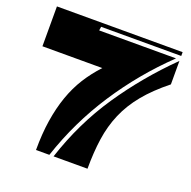

<svg xmlns="http://www.w3.org/2000/svg" viewBox="-124 -823 941 946"><g transform="rotate(20 346.0 -350.0)"><path d="M253 -660H656Q512 -522 403.5 -356Q295 -190 232 0H162Q162 -85 173 -155.5Q184 -226 205 -286Q226 -346 257.5 -396Q289 -446 331 -491H17V-700H676V-680H256ZM676 -531Q602 -472 554.5 -414Q507 -356 480 -293Q453 -230 442.5 -158.5Q432 -87 432 0H254Q317 -193 425 -353Q533 -513 676 -654Z"/></g></svg>

Font: J.M. Nexus Grotesque
Style: Regular
Weight: 900
Designer: deFharo
Foundry: deFharo
Version: Version 3.003